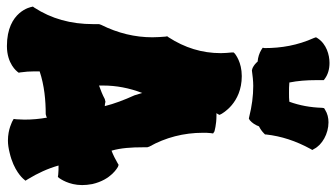

<svg xmlns="http://www.w3.org/2000/svg" viewBox="-238 -764 996 569"><g transform="rotate(90 260.5 -480.0)"><path d="M522 -255C509 -312 472 -330 471 -331L465 -333L460 -330C448 -323 436 -317 423 -312C415 -340 413 -371 413 -405V-418L411 -424C384 -472 370 -526 370 -583C370 -591 370 -598 371 -606L372 -613L366 -617C365 -617 347 -623 319 -623H312C312 -624 313 -625 314 -626L317 -632L314 -638C313 -639 283 -698 202 -698C160 -698 138 -679 136 -678L132 -674V-668C133 -657 134 -646 134 -636C134 -580 118 -529 87 -481L84 -477L85 -472C86 -459 87 -446 87 -433C87 -382 75 -331 50 -281L48 -275V-258C48 -191 32 -134 -1 -83L-4 -79L-3 -75C-3 -75 9 -2 113 -2C166 -2 188 -32 189 -33L192 -37L191 -42C189 -56 188 -70 188 -84V-99C230 -113 274 -117 315 -117L322 -119C323 -119 324 -120 325 -121C329 -99 331 -77 331 -54C331 -46 330 -38 330 -30L329 -22L336 -18C337 -18 359 -5 393 -5C405 -5 417 -7 429 -10C482 -22 505 -49 506 -50L512 -57L507 -65C490 -93 476 -123 467 -155C476 -155 485 -155 494 -154L501 -153L505 -158C506 -160 525 -185 525 -225C525 -234 524 -244 522 -255ZM259 -380C273 -349 284 -320 291 -292C287 -292 282 -293 278 -294L270 -292C257 -285 244 -280 230 -275V-288C230 -325 237 -364 252 -403ZM418 -912C406 -936 373 -955 339 -955C326 -955 313 -952 302 -945L297 -942L296 -936C295 -902 289 -869 278 -839C270 -838 261 -838 252 -838C241 -838 231 -838 221 -839C216 -864 214 -890 214 -918V-941L210 -944C198 -953 182 -958 163 -958C139 -958 107 -949 90 -923L87 -918L89 -912C111 -863 119 -815 119 -766L118 -760L124 -756C134 -750 146 -746 159 -745C164 -739 170 -734 178 -730L185 -728C200 -730 216 -732 231 -732C261 -732 291 -728 323 -720L328 -719L333 -722C341 -729 347 -738 351 -749C359 -753 366 -758 372 -764L375 -767V-770C380 -815 394 -858 418 -902L421 -907Z"/></g></svg>

Font: Hanalei Fill
Style: Regular
Weight: 400
Designer: Astigmatic (AOETI)
Foundry: Astigmatic (AOETI)
Version: Version 1.000